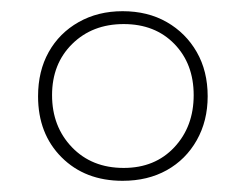

<svg xmlns="http://www.w3.org/2000/svg" viewBox="-20 -744 440 343"><path d="M199 -421Q132 -421 90 -463Q48 -505 48 -572Q48 -617 67 -651Q86 -685 120.5 -704.5Q155 -724 199 -724Q244 -724 278 -704.5Q312 -685 331.5 -651Q351 -617 351 -572Q351 -528 331.5 -493.5Q312 -459 278 -440Q244 -421 199 -421ZM201 -444Q257 -444 291.5 -481Q326 -518 326 -574Q326 -630 291.5 -665.5Q257 -701 201 -701Q145 -701 109 -665.5Q73 -630 73 -574Q73 -518 108.5 -481Q144 -444 201 -444Z"/></svg>

Font: Noto Rashi Hebrew Thin
Style: Regular
Weight: 250
Version: Version 1.006